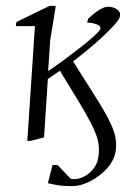

<svg xmlns="http://www.w3.org/2000/svg" viewBox="-20 -480 429 654"><path d="M227 154Q201 154 185 152Q169 150 143 144L159 82H176L221 129Q224 130 229.5 130Q235 130 238 130Q247 130 266 121.5Q285 113 301 91Q317 69 317 30Q317 9 310.5 -12Q304 -33 289 -62Q274 -91 248.5 -133.5Q223 -176 184 -239L143 -211L130 -12L84 0H73L99 -391H34L36 -405L149 -460H170L151 -343L144 -238Q167 -253 195.5 -274Q224 -295 251.5 -316.5Q279 -338 298 -355Q317 -372 321 -379Q326 -391 309.5 -397Q293 -403 277 -403L280 -416Q284 -420 291.5 -426.5Q299 -433 308.5 -440Q318 -447 328.5 -452Q339 -457 349 -457Q366 -457 380 -447Q394 -437 386 -417Q383 -410 367.5 -393Q352 -376 329 -354.5Q306 -333 279.5 -311Q253 -289 229 -271Q283 -186 316 -133Q349 -80 363.5 -44Q378 -8 375 26Q372 63 346 92Q320 121 287 137.5Q254 154 227 154Z"/></svg>

Font: Ancizar Serif Light
Style: Italic
Weight: 300
Italic angle: -4°
Designer: Cesar Puertas, Viviana Monsalve, Julian Moncada, Julian Prieto, Jose Castro, Felipe Aragon, Mariel Hernandez, Sara Alarc
Version: Version 8.100